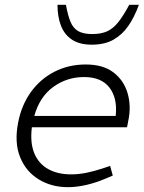

<svg xmlns="http://www.w3.org/2000/svg" viewBox="-20 -768 595 795"><path d="M261 7Q193 7 140 -25.5Q87 -58 63 -118Q39 -178 55 -260Q69 -333 108 -387Q147 -441 205.5 -471Q264 -501 335 -501Q407 -501 450 -468Q493 -435 508.5 -381.5Q524 -328 511 -267L506 -241H112Q104 -177 122 -133.5Q140 -90 179.5 -68Q219 -46 274 -46Q305 -46 337.5 -52.5Q370 -59 403 -70L436 -81L447 -41L416 -28Q379 -12 338.5 -2.5Q298 7 261 7ZM122 -288H459Q467 -361 433.5 -405Q400 -449 328 -449Q257 -449 200.5 -408Q144 -367 122 -288ZM360 -583Q310 -583 278.5 -603.5Q247 -624 232.5 -661.5Q218 -699 218 -748H253Q261 -704 272 -677.5Q283 -651 304 -639Q325 -627 362 -627Q399 -627 424 -638.5Q449 -650 470 -676.5Q491 -703 515 -748H555Q537 -698 511.5 -661Q486 -624 449.5 -603.5Q413 -583 360 -583Z"/></svg>

Font: REM ExtraLight
Style: Italic
Weight: 250
Italic angle: -11°
Designer: Octavio Pardo
Foundry: Ashler Design
Version: Version 1.005;gftools[0.9.28]